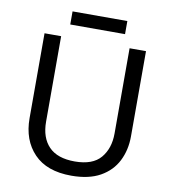

<svg xmlns="http://www.w3.org/2000/svg" viewBox="-93 -935 916 1025"><g transform="rotate(10 365.5 -422.5)"><path d="M640 -252Q640 -178 610 -118.5Q580 -59 518.5 -24.5Q457 10 362 10Q229 10 159.5 -62.5Q90 -135 90 -254V-714H180V-251Q180 -164 226.5 -116Q273 -68 367 -68Q464 -68 507.5 -119.5Q551 -171 551 -252V-714H640ZM514 -855V-784H217V-855Z"/></g></svg>

Font: Noto Sans Limbu
Style: Regular
Weight: 400
Designer: Monotype Design Team
Foundry: Monotype Imaging Inc.
Version: Version 2.004; ttfautohint (v1.8.4.7-5d5b)